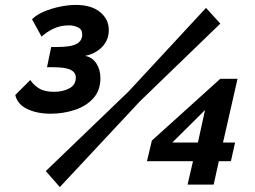

<svg xmlns="http://www.w3.org/2000/svg" viewBox="-20 -751 1035 780"><path d="M186 -289Q131 -289 91 -308Q51 -327 42 -365L103 -426Q116 -406 138.5 -392Q161 -378 200 -378Q235 -378 261.5 -392Q288 -406 288 -436Q288 -457 266.5 -467.5Q245 -478 193 -478H171L188 -560H210Q268 -560 291 -572.5Q314 -585 314 -611Q314 -632 296.5 -640Q279 -648 262 -648Q225 -648 197 -634.5Q169 -621 149 -602L110 -673Q130 -692 160 -704.5Q190 -717 224 -724Q258 -731 288 -731Q351 -731 386.5 -702Q422 -673 422 -629Q422 -589 395.5 -561Q369 -533 326 -524Q356 -518 372 -492.5Q388 -467 388 -434Q388 -383 358.5 -351Q329 -319 282.5 -304Q236 -289 186 -289ZM166 -56 503 -380 817 -719 875 -655 548 -339 223 9ZM742 -1 764 -96H577L597 -180L875 -431H945L886 -172H935L918 -96H869L848 -1ZM680 -172H784L813 -304Z"/></svg>

Font: Raleway ExtraBold
Style: Italic
Weight: 800
Italic angle: -12°
Designer: Matt McInerney, Pablo Impallari, Rodrigo Fuenzalida
Foundry: Matt McInerney, Pablo Impallari, Rodrigo Fuenzalida
Version: Version 4.026